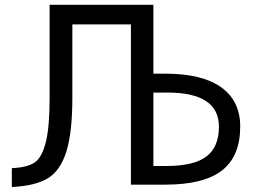

<svg xmlns="http://www.w3.org/2000/svg" viewBox="-20 -752 1040 784"><path d="M606.4 -74.2H659.2Q772.5 -74.2 823.2 -113.3Q874 -152.3 874 -234.4Q874 -375 661.1 -374H606.4ZM514.6 2V-652.3H275.4V-352.5Q275.4 -212.9 251.5 -134.8Q227.5 -56.6 176.8 -24.9Q126 6.8 28.3 11.7V-65.4Q92.8 -68.4 122.1 -88.9Q151.4 -109.4 167 -171.4Q182.6 -233.4 182.6 -352.5V-732.4H606.4V-451.2H654.3Q805.7 -451.2 883.3 -395.5Q960.9 -339.8 960.9 -235.4Q960.9 -114.3 886.7 -56.2Q812.5 2 654.3 2H600.6Z"/></svg>

Font: GenEi Gothic M Regular
Style: Regular
Weight: 400
Designer: o_tamon (Modified); [Source Han Sans]
Ryoko NISHIZUKA  (kana & ideographs); Paul D. Hunt (Latin, Greek & Cyrillic); Wenl
Version: Version 1.1a;Original Version 1.004